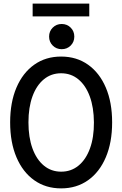

<svg xmlns="http://www.w3.org/2000/svg" viewBox="-20 -1043 682 1071"><path d="M320.8 7.8Q234.9 7.8 170.9 -37.6Q106.9 -83 71.8 -165.8Q36.6 -248.5 36.6 -360.4Q36.6 -472.2 71.8 -554.4Q106.9 -636.7 170.9 -682.1Q234.9 -727.5 320.8 -727.5Q407.2 -727.5 471.2 -682.1Q535.2 -636.7 570.3 -554.4Q605.5 -472.2 605.5 -360.4Q605.5 -248.5 570.3 -165.8Q535.2 -83 471.2 -37.6Q407.2 7.8 320.8 7.8ZM321.3 -85.4Q377 -85.4 418.2 -119.4Q459.5 -153.3 481.9 -215.1Q504.4 -276.9 503.9 -360.4Q503.4 -443.8 480.7 -505.4Q458 -566.9 417 -600.6Q376 -634.3 320.8 -634.3Q265.6 -634.3 224.6 -600.6Q183.6 -566.9 161.1 -505.4Q138.7 -443.8 138.7 -360.4Q138.7 -276.9 161.1 -215.1Q183.6 -153.3 224.6 -119.4Q265.6 -85.4 321.3 -85.4ZM324.2 -768.6Q294.4 -768.6 274.2 -788.8Q253.9 -809.1 253.9 -838.9Q253.9 -868.7 274.2 -888.9Q294.4 -909.2 324.2 -909.2Q354 -909.2 374.3 -888.9Q394.5 -868.7 394.5 -838.9Q394.5 -809.1 374.3 -788.8Q354 -768.6 324.2 -768.6ZM162.1 -951.7V-1022.9H478V-951.7Z"/></svg>

Font: Reddit Sans Condensed Medium
Style: Regular
Weight: 500
Designer: Stephen Hutchings
Foundry: Reddit
Version: Version 1.014